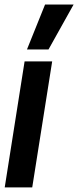

<svg xmlns="http://www.w3.org/2000/svg" viewBox="-36 -809 337 829"><path d="M103.2 0H-15.6L70.2 -544H189.3ZM80.4 -595.3 158.5 -789.3H281.7L173.4 -595.3Z"/></svg>

Font: Georama ExtraCondensed Thin
Style: Italic
Weight: 100
Width: 2
Italic angle: -9°
Designer: Jean-Baptiste Levee
Foundry: Production Type
Version: Version 1.001